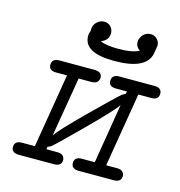

<svg xmlns="http://www.w3.org/2000/svg" viewBox="-97 -726 765 814"><g transform="rotate(15 285.0 -319.5)"><path d="M211 -563Q211 -575 216 -585V-592Q216 -612 230 -625.5Q244 -639 262 -639Q280 -639 291 -627Q302 -615 302 -598Q302 -568 269 -555Q293 -543 351 -543Q409 -543 439 -559Q420 -572 420 -593Q420 -609 433 -624Q446 -639 466 -639Q483 -639 494.5 -627Q506 -615 506 -599L500 -562Q484 -489 345 -489Q211 -489 211 -563ZM56 -53H114L168 -378Q168 -378 120 -378Q88 -378 88 -403Q88 -431 121 -431H274Q308 -431 308 -405Q308 -396 301.5 -387.5Q295 -379 277 -378H219L175 -116Q191 -142 289.5 -239.5Q388 -337 414 -359L429 -367L431 -378H383Q351 -378 351 -403Q351 -431 383 -431H537Q570 -431 570 -405Q570 -379 540 -378H481L427 -53H475Q492 -53 499.5 -45Q507 -37 507 -27Q507 0 474 0H321Q288 0 288 -26Q288 -52 318 -53H377L420 -315Q403 -289 303.5 -189.5Q204 -90 180 -70L166 -64L165 -53H213Q230 -53 237.5 -45Q245 -37 245 -27Q245 0 212 0H59Q25 0 25 -26Q25 -52 56 -53Z"/></g></svg>

Font: CMU Typewriter Text
Style: LightOblique
Weight: 200
Italic angle: -9.46001°
Version: Version 0.7.0